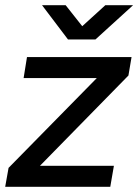

<svg xmlns="http://www.w3.org/2000/svg" viewBox="-21 -720 533 740"><path d="M12 -73 352 -419H70L83 -500H486L474 -429L133 -81H418L404 0H-1ZM141 -700H232L296 -619L385 -700H492L347 -568H241Z"/></svg>

Font: Oak Sans Medium
Style: Italic
Weight: 500
Italic angle: -9.49998°
Foundry: Erik Kennedy, Walven
Version: Version 1.000